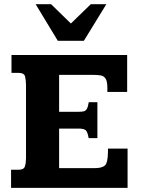

<svg xmlns="http://www.w3.org/2000/svg" viewBox="-20 -903 683 923"><path d="M33.2 0V-86.9H69.3Q94.7 -86.9 99.9 -103.5Q105 -120.1 105 -142.1V-493.7Q105 -515.6 100.8 -534.2Q96.7 -552.7 69.3 -552.7H35.2V-638.7H591.3V-460.9H496.1V-481Q496.1 -512.2 487.5 -525.1Q479 -538.1 463.9 -540.5Q448.7 -543 427.7 -543H264.2V-365.7H360.4Q375 -365.7 383.8 -368.2Q392.6 -370.6 397.9 -380.4Q403.3 -390.1 406.7 -411.6H448.2V-238.8H406.2Q400.9 -270.5 391.4 -277.6Q381.8 -284.7 360.4 -284.7H264.2V-94.7H434.6Q470.7 -94.7 484.6 -107.9Q498.5 -121.1 499 -172.9Q499 -174.8 499 -180.7Q499 -186.5 499 -188.5H593.3V0ZM257.8 -707 151.4 -882.8H225.6L320.8 -790L416.5 -882.8H491.2L383.3 -707Z"/></svg>

Font: Kameron
Style: Regular
Weight: 400
Designer: Vernon Adams
Foundry: Vernon Adams
Version: Version 1.100